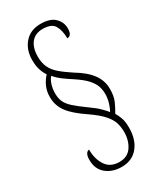

<svg xmlns="http://www.w3.org/2000/svg" viewBox="-218 -833 854 1022"><g transform="rotate(-30 208.5 -322.0)"><path d="M213 116Q156 116 118.5 85Q81 54 81 -2Q81 -28 89 -39.5Q97 -51 107 -51Q107 7 133.5 47Q160 87 215 87Q266 87 291 49.5Q316 12 316 -39Q316 -66 309 -92.5Q302 -119 276.5 -149Q251 -179 196 -217Q126 -264 96 -304.5Q66 -345 66 -397Q66 -431 78 -459Q90 -487 112 -511Q99 -530 91 -555Q83 -580 83 -614Q83 -678 119 -719Q155 -760 217 -760Q276 -760 304 -732.5Q332 -705 332 -667Q332 -622 303 -622Q303 -670 285.5 -700.5Q268 -731 214 -731Q167 -731 142.5 -700Q118 -669 118 -615Q118 -578 130.5 -550.5Q143 -523 170.5 -499Q198 -475 241 -447Q305 -409 335 -367.5Q365 -326 365 -276Q365 -231 352 -202Q339 -173 323 -146Q333 -130 341.5 -107Q350 -84 350 -46Q350 27 313.5 71.5Q277 116 213 116ZM304 -168Q313 -183 321.5 -210Q330 -237 330 -265Q330 -290 322.5 -312.5Q315 -335 293.5 -359.5Q272 -384 227 -414Q197 -433 171.5 -452Q146 -471 129 -492Q116 -478 108 -453.5Q100 -429 100 -400Q100 -371 109.5 -349Q119 -327 144.5 -304Q170 -281 216 -248Q252 -223 274 -201Q296 -179 304 -168Z"/></g></svg>

Font: Noto Serif Hebrew ExtraCondensed ExtraLight
Style: Regular
Weight: 200
Width: 2
Designer: Monotype Design Team
Foundry: Monotype Imaging Inc.
Version: Version 2.004; ttfautohint (v1.8.4.7-5d5b)